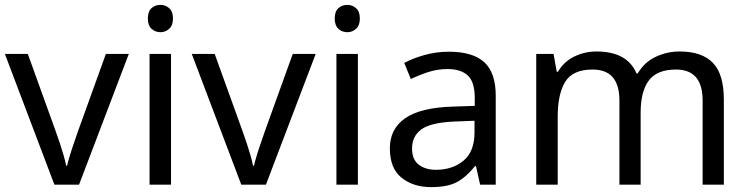

<svg xmlns="http://www.w3.org/2000/svg" viewBox="-20 -757 3068 787"><path d="M203 0 0 -536H94L208 -220Q216 -198 225 -171Q234 -144 241 -119.5Q248 -95 251 -78H255Q259 -95 266.5 -120Q274 -145 283.5 -172Q293 -199 300 -220L414 -536H508L304 0Z M638 -737Q658 -737 673.5 -723.5Q689 -710 689 -681Q689 -653 673.5 -639Q658 -625 638 -625Q616 -625 601 -639Q586 -653 586 -681Q586 -710 601 -723.5Q616 -737 638 -737ZM681 -536V0H593V-536Z M969 0 766 -536H860L974 -220Q982 -198 991 -171Q1000 -144 1007 -119.5Q1014 -95 1017 -78H1021Q1025 -95 1032.5 -120Q1040 -145 1049.5 -172Q1059 -199 1066 -220L1180 -536H1274L1070 0Z M1404 -737Q1424 -737 1439.5 -723.5Q1455 -710 1455 -681Q1455 -653 1439.5 -639Q1424 -625 1404 -625Q1382 -625 1367 -639Q1352 -653 1352 -681Q1352 -710 1367 -723.5Q1382 -737 1404 -737ZM1447 -536V0H1359V-536Z M1820 -545Q1918 -545 1965 -502Q2012 -459 2012 -365V0H1948L1931 -76H1927Q1892 -32 1853.5 -11Q1815 10 1747 10Q1674 10 1626 -28.5Q1578 -67 1578 -149Q1578 -229 1641 -272.5Q1704 -316 1835 -320L1926 -323V-355Q1926 -422 1897 -448Q1868 -474 1815 -474Q1773 -474 1735 -461.5Q1697 -449 1664 -433L1637 -499Q1672 -518 1720 -531.5Q1768 -545 1820 -545ZM1846 -259Q1746 -255 1707.5 -227Q1669 -199 1669 -148Q1669 -103 1696.5 -82Q1724 -61 1767 -61Q1835 -61 1880 -98.5Q1925 -136 1925 -214V-262Z M2766 -546Q2857 -546 2902 -499.5Q2947 -453 2947 -349V0H2860V-345Q2860 -472 2751 -472Q2673 -472 2639.5 -427Q2606 -382 2606 -296V0H2519V-345Q2519 -472 2409 -472Q2328 -472 2297 -422Q2266 -372 2266 -278V0H2178V-536H2249L2262 -463H2267Q2292 -505 2334.5 -525.5Q2377 -546 2425 -546Q2551 -546 2589 -456H2594Q2621 -502 2667.5 -524Q2714 -546 2766 -546Z"/></svg>

Font: Noto Sans Chakma
Style: Regular
Weight: 400
Designer: Zachary Quinn Scheuren - Monotype Design Team
Foundry: Monotype Imaging Inc.
Version: Version 2.003; ttfautohint (v1.8.4.7-5d5b)